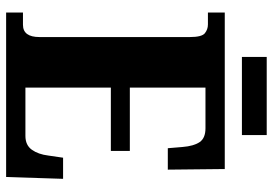

<svg xmlns="http://www.w3.org/2000/svg" viewBox="-152 -739 891 627"><g transform="rotate(90 293.5 -425.5)"><path d="M21 0V-55H61Q101 -55 101 -109V-600Q101 -639 88.5 -649Q76 -659 60 -659H21V-714H532L534 -528H464L460 -576Q457 -613 444 -632Q431 -651 399 -651H266V-404H473V-342H266V-63H424Q454 -63 469 -84Q484 -105 488 -138L495 -186H564L558 0ZM166 -770V-851H421V-770Z"/></g></svg>

Font: Noto Serif Armenian Condensed ExtraBold
Style: Regular
Weight: 800
Width: 3
Designer: Monotype Design Team
Foundry: Monotype Imaging Inc.
Version: Version 2.008; ttfautohint (v1.8.4.7-5d5b)